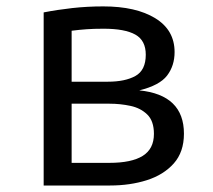

<svg xmlns="http://www.w3.org/2000/svg" viewBox="-20 -571 655 591"><path d="M297.9 -551.3Q398.5 -551.3 457.9 -514.9Q517.4 -478.5 517.4 -410.8Q517.4 -368.7 494.4 -338.5Q471.3 -308.2 408.7 -292.8Q546.2 -279 546.2 -159.5Q546.2 -103.1 514.9 -67.9Q483.6 -32.8 432.1 -16.4Q380.5 0 318.5 0H114.4V-532.8Q156.4 -541 202.6 -546.2Q248.7 -551.3 297.9 -551.3ZM299 -482.6Q268.2 -482.6 246.7 -481Q225.1 -479.5 200.5 -476.4V-319.5H311.8Q365.1 -319.5 396.9 -337.2Q428.7 -354.9 428.7 -402.6Q428.7 -446.7 396.4 -464.6Q364.1 -482.6 299 -482.6ZM200.5 -69.7H316.4Q385.1 -69.7 419.5 -91.3Q453.8 -112.8 453.8 -159Q453.8 -198.5 433.3 -218.5Q412.8 -238.5 381.5 -245.1Q350.3 -251.8 317.4 -251.8H200.5Z"/></svg>

Font: FiraCode Nerd Font Mono
Style: Regular
Weight: 400
Monospace: yes
Designer: Carrois Corporate, Edenspiekermann AG, Nikita Prokopov
Foundry: Carrois Corporate, Edenspiekermann AG, Nikita Prokopov
Version: Version 6.002;Nerd Fonts 3.4.0